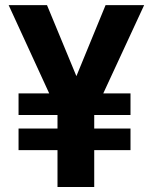

<svg xmlns="http://www.w3.org/2000/svg" viewBox="-20 -748 610 768"><path d="M168 -727.5 285.6 -443.4 402.3 -727.5H556.6L393.1 -374.5H502V-288.1H356.9V-233.9H502V-147.5H356.9V0H210V-147.5H54.2V-233.9H210V-288.1H54.2V-374.5H176.8L14.6 -727.5Z"/></svg>

Font: Inter
Style: Bold
Weight: 700
Designer: Rasmus Andersson
Foundry: rsms
Version: Version 4.001;git-9221beed3